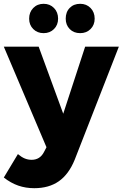

<svg xmlns="http://www.w3.org/2000/svg" viewBox="-32 -786 644 1008"><path d="M148 202Q103 202 64 188.5Q25 175 -12 146L62 23Q81 39 98 46Q115 53 134 53Q178 53 199 12L212 -13L-12 -541H171L300 -189L415 -541H592L360 53Q329 129 277 165.5Q225 202 148 202ZM273 -688Q273 -655 251.5 -633.5Q230 -612 197 -612Q164 -612 142.5 -633.5Q121 -655 121 -688Q121 -722 142.5 -744Q164 -766 197 -766Q230 -766 251.5 -744Q273 -722 273 -688ZM465 -688Q465 -655 443.5 -633.5Q422 -612 389 -612Q355 -612 334 -633.5Q313 -655 313 -688Q313 -723 334 -744.5Q355 -766 389 -766Q422 -766 443.5 -744Q465 -722 465 -688Z"/></svg>

Font: Montserrat arm2
Style: Bold
Weight: 700
Designer: Julieta Ulanovsky
Foundry: Julieta Ulanovsky
Version: Version 6.000